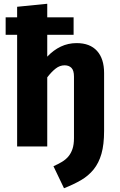

<svg xmlns="http://www.w3.org/2000/svg" viewBox="-20 -778 640 1020"><path d="M71 0V-593H10V-686H71V-742L231 -758V-686H371V-593H231V-477Q264 -512 303 -530.5Q342 -549 387 -549Q458 -549 495.5 -507.5Q533 -466 533 -390V-82Q533 -10 519 39Q505 88 477.5 122Q450 156 410.5 179Q371 202 320 222L264 105Q289 94 309 82Q329 70 343 53.5Q357 37 365 13.5Q373 -10 373 -44V-371Q373 -404 359.5 -417.5Q346 -431 323 -431Q298 -431 276 -414Q254 -397 231 -367V0Z"/></svg>

Font: Qzxlaeiskcpccdgjqmyffctclhy
Style: Regular
Weight: 700
Monospace: yes
Designer: Carrois Corporate & Edenspiekermann
Foundry: Carrois Corporate GbR & Edenspiekermann AG
Version: Version 2.001